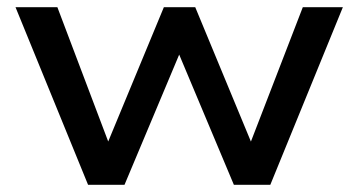

<svg xmlns="http://www.w3.org/2000/svg" viewBox="-20 -512 993 532"><path d="M224 0 23 -492H139L287 -101H272L434 -492H521L683 -101H668L819 -492H930L729 0H628L460 -400H493L325 0Z"/></svg>

Font: Nunito Sans 10pt SemiExpanded SemiBold
Style: Regular
Weight: 600
Width: 6
Designer: Vernon Adams
Foundry: Vernon Adams
Version: Version 3.101;gftools[0.9.27]